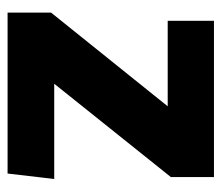

<svg xmlns="http://www.w3.org/2000/svg" viewBox="-58 -512 571 494"><g transform="rotate(90 227.0 -265.5)"><path d="M436 -420 196 -120H441L427 0H13V-112L254 -412H34V-531H436Z"/></g></svg>

Font: Fira Sans BGR
Style: Bold
Weight: 700
Designer: bBox Type GmbH & Carrois Corporate GbR & Edenspiekermann AG
Foundry: bBox Type GmbH & Carrois Corporate GbR & Edenspiekermann AG
Version: Version 4.301